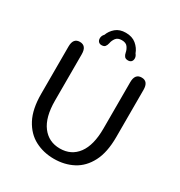

<svg xmlns="http://www.w3.org/2000/svg" viewBox="-186 -917 991 1057"><g transform="rotate(30 309.5 -389.0)"><path d="M310 10.5Q243.5 10.5 189.5 -17.8Q135.5 -46 103.2 -106.8Q71 -167.5 71 -265V-565Q71 -619 113 -619Q155.5 -619 155.5 -565V-270Q155.5 -165 197 -110Q238.5 -55 310 -55Q382 -55 422.8 -110Q463.5 -165 463.5 -270V-565Q463.5 -619 506 -619Q548 -619 548 -565V-265Q548 -167.5 516.2 -106.8Q484.5 -46 430.8 -17.8Q377 10.5 310 10.5ZM392.5 -662.5Q377 -662.5 370 -671.2Q363 -680 360.5 -693.5Q357.5 -711 346.2 -726.8Q335 -742.5 308.5 -742.5Q282.5 -742.5 271 -726.8Q259.5 -711 256.5 -693.5Q253.5 -679.5 246.8 -671Q240 -662.5 224 -662.5Q212 -662.5 204.8 -670.2Q197.5 -678 197.5 -691.5Q197.5 -698 200.2 -705.5Q203 -713 210 -720Q220 -748 244.2 -768.5Q268.5 -789 307.5 -789Q348 -789 373.5 -767.8Q399 -746.5 409.5 -717Q415 -710.5 417.5 -703.8Q420 -697 420 -690.5Q420 -677.5 412.8 -670Q405.5 -662.5 392.5 -662.5Z"/></g></svg>

Font: Sono ExtraLight Monospace
Style: Regular
Weight: 400
Version: Version 2.112